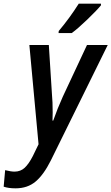

<svg xmlns="http://www.w3.org/2000/svg" viewBox="-104 -786 607 1046"><path d="M-84 231 -76 141Q-44 149 -25 149Q8 149 30.5 128Q53 107 75 64L106 0L56 -541H162L179 -273Q183 -232 183 -173Q183 -142 182 -129H186Q209 -195 238 -259L370 -541H483L173 88Q134 166 90 203Q46 240 -19 240Q-58 240 -84 231ZM216 -617Q275 -687 325 -766H446V-757Q423 -729 371 -679Q319 -629 287 -606H215Z"/></svg>

Font: Noto Sans UI NarrowMedium
Style: Italic
Weight: 500
Width: 4
Italic angle: -12°
Designer: Monotype Design Team
Foundry: Monotype Imaging Inc.
Version: Version 1.001